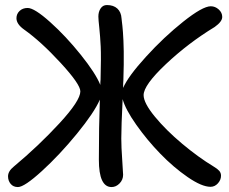

<svg xmlns="http://www.w3.org/2000/svg" viewBox="-20 -736 916 769"><path d="M51.8 13.2Q33.2 13.2 22.7 0.5Q12.2 -12.2 12.2 -29.8Q12.2 -50.3 35.2 -68.8Q134.8 -151.9 218.3 -242.4Q301.8 -333 301.8 -370.1Q301.8 -398.4 222.9 -484.1Q144 -569.8 77.1 -617.2Q45.9 -639.2 45.9 -663.1Q45.9 -680.2 58.3 -692.1Q70.8 -704.1 90.8 -704.1Q117.7 -704.1 180.7 -647.7Q243.7 -591.3 303.2 -517.1Q362.8 -442.9 381.8 -396Q381.8 -410.2 382.8 -417Q385.3 -509.3 383.3 -550Q381.3 -590.8 377.7 -624.5Q374 -658.2 374 -669.9Q374 -689 383.1 -702.4Q392.1 -715.8 408.2 -715.8Q434.6 -715.8 450 -701.7Q465.3 -687.5 466.8 -662.1Q466.8 -660.6 468 -651.1Q469.2 -641.6 470.2 -632.3Q471.2 -623 472.4 -607.2Q473.6 -591.3 474.4 -572.5Q475.1 -553.7 475.6 -530.3Q476.1 -506.8 475.6 -476.8Q475.1 -446.8 474.1 -414.1Q473.1 -404.3 473.1 -383.8Q492.7 -429.7 564.5 -508.5Q636.2 -587.4 713.9 -649.2Q791.5 -710.9 824.2 -710.9Q841.8 -710.9 856 -698.2Q870.1 -685.5 870.1 -668Q870.1 -649.4 839.8 -627.9Q733.9 -563.5 644.5 -479.2Q555.2 -395 555.2 -355Q555.2 -323.7 600.1 -269Q645 -214.4 709.5 -160.4Q773.9 -106.4 835.9 -68.8Q850.6 -60.1 857.9 -52Q865.2 -43.9 865.2 -32.2Q865.2 -15.6 852.8 -1.7Q840.3 12.2 823.2 12.2Q788.1 12.2 731.4 -26.9Q674.8 -65.9 621.8 -120.6Q568.8 -175.3 525.6 -236.6Q482.4 -297.9 471.2 -338.9Q465.8 -229 465.8 -181.2Q465.8 -147.5 469.5 -95.7Q473.1 -43.9 473.1 -36.1Q473.1 -16.1 459 -1.5Q444.8 13.2 426.8 13.2Q376 13.2 376 -96.2Q376 -227.5 379.9 -336.9Q357.4 -285.2 288.1 -200.4Q218.8 -115.7 148.2 -51.3Q77.6 13.2 51.8 13.2Z"/></svg>

Font: Shantell Sans Normal
Style: Regular
Weight: 400
Designer: Stephen Nixon, Anya Danilova, Shantell Martin
Foundry: Arrow Type
Version: Version 1.006;[559af2be0]